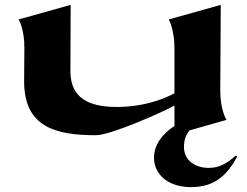

<svg xmlns="http://www.w3.org/2000/svg" viewBox="-20 -540 1015 788"><path d="M884 -166 886 -520 672 -460C675 -458 696 -414 696 -342V-157C602 -108 510 -101 460 -101C345 -101 269 -137 269 -248L270 -520L56 -460C59 -458 81 -414 80 -342L79 -209C78 -20 205 15 374 15C434 15 651 -81 696 -107V-23C647 8 612 55 612 107C612 178 673 228 763 228C863 228 912 178 954 102L947 99C909 133 878 149 836 149C782 149 735 119 735 63C735 36 742 14 758 -5L910 -48C907 -50 884 -94 884 -166Z"/></svg>

Font: Coconat
Style: Bold
Weight: 900
Width: 8
Designer: Sara Lavazza
Foundry: Collletttivo
Version: Version 1.000;Glyphs 3.2 (3217)